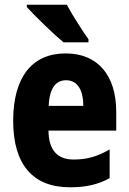

<svg xmlns="http://www.w3.org/2000/svg" viewBox="-20 -837 547 816"><path d="M264 -817H94V-807C125 -772 211 -689 250 -657H356V-670C333 -702 286 -775 264 -817ZM259 -610C117 -610 36 -510 36 -323C36 -140 118 -41 277 -41C345 -41 398 -53 446 -80V-202C393 -171 348 -159 293 -159C223 -159 187 -200 186 -282H474V-361C474 -518 395 -610 259 -610ZM261 -496C308 -496 334 -456 334 -387H187C190 -466 220 -496 261 -496Z"/></svg>

Font: Noto Sans Tamil UI Condensed ExtraBold
Style: Regular
Weight: 800
Width: 3
Designer: Jelle Bosma - Monotype Design Team
Foundry: Monotype Imaging Inc.
Version: Version 2.004